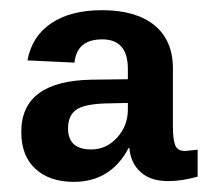

<svg xmlns="http://www.w3.org/2000/svg" viewBox="-20 -713 410 379"><path d="M125.5 -354Q78.1 -354 50 -379.6Q22 -405.3 22 -452.6Q22 -553.2 160.6 -555.7L232.4 -556.6V-577.1Q232.4 -635.3 181.6 -635.3Q131.8 -635.3 127 -589.4L34.2 -593.8Q43 -641.6 81.3 -667.2Q119.6 -692.9 181.2 -692.9Q248.5 -692.9 284.9 -663.1Q321.3 -633.3 321.3 -578.1V-462.4Q321.3 -439 325.7 -426.8Q330.1 -414.6 346.2 -415Q352.1 -415.5 358.2 -416.3Q364.3 -417 370.1 -417.5V-364.3Q338.9 -355.5 312 -355.5Q277.3 -355.5 257.6 -373.3Q237.8 -391.1 235.4 -420.9H233.9Q198.7 -354 125.5 -354ZM160.2 -418Q189.9 -418 211.2 -441.4Q232.4 -464.8 232.4 -496.6V-509.8L187.5 -508.8Q144.5 -507.3 129.4 -495.6Q114.3 -483.9 114.3 -459.5Q114.3 -418 160.2 -418Z"/></svg>

Font: Arimo
Style: Bold
Weight: 700
Designer: Steve Matteson
Foundry: Monotype Imaging Inc.
Version: Version 1.33